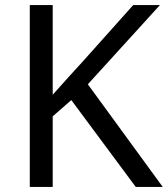

<svg xmlns="http://www.w3.org/2000/svg" viewBox="-20 -734 659 754"><path d="M619 0H513L260 -341L187 -277V0H97V-714H187V-362Q217 -396 248 -430Q279 -464 310 -498L503 -714H608L325 -403Z"/></svg>

Font: lkorean05
Style: Book
Weight: 400
Designer: Jelle Bosma - Monotype Design Team
Foundry: Monotype Imaging Inc.
Version: Version 2.003